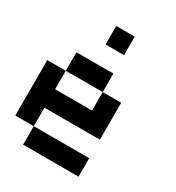

<svg xmlns="http://www.w3.org/2000/svg" viewBox="-204 -1000 1033 1125"><g transform="rotate(30 312.5 -437.5)"><path d="M0 -125V-500H125V-375H375V-500H500V-250H125V-125ZM125 -125H500V0H125ZM125 -500V-625H375V-500ZM250 -750V-875H375V-750Z"/></g></svg>

Font: Galmuri7 Regular
Style: Regular
Weight: 400
Designer: Lee Minseo (quiple)
Version: Version 2.399;hotconv 1.1.1;makeotfexe 2.6.0 DEVELOPMENT